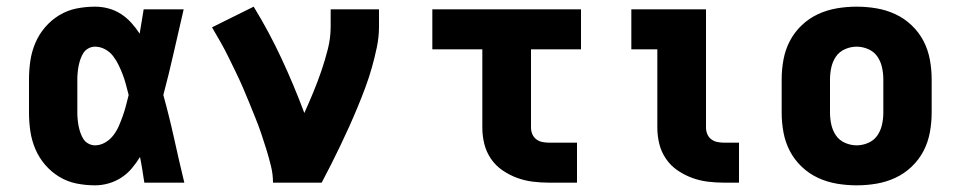

<svg xmlns="http://www.w3.org/2000/svg" viewBox="-20 -548 2890 576"><path d="M265 8Q237 8 209.5 2.5Q182 -3 158 -17.5Q134 -32 115.5 -53.5Q97 -75 86 -101Q75 -127 71 -154.5Q67 -182 67 -210V-310Q67 -338 71 -365.5Q75 -393 86 -419Q97 -445 115.5 -466.5Q134 -488 158 -502.5Q182 -517 209.5 -522.5Q237 -528 265 -528Q286 -528 306 -522.5Q326 -517 343 -506Q360 -495 374 -479.5Q388 -464 399 -447Q402 -465 405 -483.5Q408 -502 411 -520H531Q516 -456 501.5 -391.5Q487 -327 470 -263Q488 -198 502.5 -132Q517 -66 533 0H413Q410 -19 407 -38.5Q404 -58 400 -77Q389 -59 375.5 -43Q362 -27 344.5 -15.5Q327 -4 306.5 2Q286 8 265 8ZM265 -112Q281 -112 295.5 -120.5Q310 -129 320 -142Q330 -155 336.5 -170Q343 -185 348.5 -200.5Q354 -216 358 -231.5Q362 -247 366 -263Q362 -278 358 -293.5Q354 -309 348.5 -323.5Q343 -338 336 -352.5Q329 -367 319.5 -379.5Q310 -392 295.5 -400Q281 -408 265 -408Q255 -408 245.5 -403Q236 -398 230.5 -389.5Q225 -381 221.5 -371Q218 -361 216 -351Q214 -341 213 -330.5Q212 -320 212 -310V-210Q212 -200 213 -189.5Q214 -179 216 -169Q218 -159 221.5 -149Q225 -139 230.5 -130.5Q236 -122 245.5 -117Q255 -112 265 -112Z M799 0Q799 -25 793 -49.5Q787 -74 779.5 -98.5Q772 -123 764 -146.5Q756 -170 746.5 -193.5Q737 -217 727.5 -240.5Q718 -264 708 -287Q698 -310 687 -332.5Q676 -355 665 -377.5Q654 -400 641.5 -422Q629 -444 616 -466L741 -528Q787 -453 824.5 -372.5Q862 -292 893 -209Q907 -240 920 -271.5Q933 -303 944 -335Q955 -367 963.5 -400.5Q972 -434 972 -468V-520H1117V-468Q1117 -437 1110.5 -406Q1104 -375 1095.5 -345Q1087 -315 1076 -285.5Q1065 -256 1053 -227Q1041 -198 1028 -169Q1015 -140 1001.5 -112Q988 -84 974 -56Q960 -28 945 0Z M1627 0Q1603 0 1578.5 -3Q1554 -6 1531 -14.5Q1508 -23 1487.5 -37Q1467 -51 1453 -71.5Q1439 -92 1433 -116Q1427 -140 1427 -165V-400H1277V-520H1723V-400H1573V-165Q1573 -155 1577 -145.5Q1581 -136 1589 -130Q1597 -124 1607 -122Q1617 -120 1627 -120H1711V0Z M2152 0Q2128 0 2103.5 -3Q2079 -6 2056 -14.5Q2033 -23 2012.5 -37Q1992 -51 1978 -71.5Q1964 -92 1958 -116Q1952 -140 1952 -165V-400H1874V-520H2098V-165Q2098 -155 2102 -145.5Q2106 -136 2114 -130Q2122 -124 2132 -122Q2142 -120 2152 -120H2197V0Z M2550 8Q2520 8 2490.5 3Q2461 -2 2434 -14.5Q2407 -27 2385 -48Q2363 -69 2349.5 -95Q2336 -121 2330.5 -150.5Q2325 -180 2325 -210V-310Q2325 -340 2330.5 -369.5Q2336 -399 2349.5 -425Q2363 -451 2385 -472Q2407 -493 2434 -505.5Q2461 -518 2490.5 -523Q2520 -528 2550 -528Q2580 -528 2609.5 -523Q2639 -518 2666 -505.5Q2693 -493 2715 -472Q2737 -451 2750.5 -425Q2764 -399 2769.5 -369.5Q2775 -340 2775 -310V-210Q2775 -180 2769.5 -150.5Q2764 -121 2750.5 -95Q2737 -69 2715 -48Q2693 -27 2666 -14.5Q2639 -2 2609.5 3Q2580 8 2550 8ZM2550 -112Q2568 -112 2585 -119.5Q2602 -127 2612 -141.5Q2622 -156 2626 -174Q2630 -192 2630 -210V-310Q2630 -328 2626 -346Q2622 -364 2612 -378.5Q2602 -393 2585 -400.5Q2568 -408 2550 -408Q2532 -408 2515 -400.5Q2498 -393 2488 -378.5Q2478 -364 2474 -346Q2470 -328 2470 -310V-210Q2470 -192 2474 -174Q2478 -156 2488 -141.5Q2498 -127 2515 -119.5Q2532 -112 2550 -112Z"/></svg>

Font: Iosevka Etoile Heavy
Style: Regular
Weight: 900
Designer: Belleve Invis
Foundry: Belleve Invis
Version: Version 22.1.2; ttfautohint (v1.8.4)